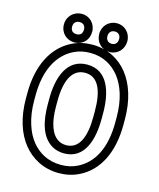

<svg xmlns="http://www.w3.org/2000/svg" viewBox="-135 -999 934 1129"><g transform="rotate(15 332.0 -435.0)"><path d="M576 -339C576 -181 521 -82 430 -37C400 -22 368 -15 331 -15C251 -15 193 -50 153 -99C111 -151 82 -234 82 -339V-371C82 -528 139 -629 230 -674C260 -689 293 -696 330 -696C410 -696 466 -660 506 -611C548 -558 576 -477 576 -371ZM626 -339V-371C626 -485 596 -579 545 -643C498 -702 426 -746 330 -746C286 -746 245 -737 208 -719C95 -664 32 -540 32 -371V-339C32 -225 62 -132 114 -68C162 -9 235 35 331 35C375 35 415 26 452 8C565 -47 626 -170 626 -339ZM331 -85C458 -85 493 -214 493 -339V-372C493 -498 457 -625 330 -625C203 -625 165 -498 165 -372V-339C165 -237 187 -144 259 -103C280 -91 305 -85 331 -85ZM331 -135C313 -135 297 -139 284 -147C239 -173 215 -240 215 -339V-372C215 -497 251 -575 330 -575C409 -575 443 -499 443 -372V-339C443 -213 409 -135 331 -135ZM222 -781C199 -781 185 -793 185 -818C185 -842 201 -855 222 -855C243 -855 257 -842 257 -818C257 -793 243 -781 222 -781ZM222 -731C270 -731 307 -767 307 -818C307 -868 269 -905 222 -905C175 -905 135 -869 135 -818C135 -766 174 -731 222 -731ZM436 -780C415 -780 400 -793 400 -818C400 -842 415 -855 436 -855C457 -855 471 -842 471 -818C471 -793 456 -780 436 -780ZM436 -730C484 -730 521 -768 521 -818C521 -868 483 -905 436 -905C389 -905 350 -869 350 -818C350 -767 388 -730 436 -730Z"/></g></svg>

Font: Asimov
Style: NarOu
Weight: 500
Designer: Google
Version: Version 2.000980; 2014